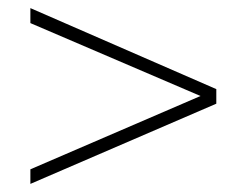

<svg xmlns="http://www.w3.org/2000/svg" viewBox="-20 -484 601 474"><path d="M55 -66 475 -247 55 -427V-464L514 -264V-228L55 -30Z"/></svg>

Font: Hanken Grotesk ExtraLight
Style: Regular
Weight: 200
Designer: Alfredo Marco Pradil
Foundry: Hanken Design Co.
Version: Version 3.014